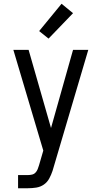

<svg xmlns="http://www.w3.org/2000/svg" viewBox="-20 -785 540 1020"><path d="M76 215V145H129Q139 145 150 142.5Q161 140 168.5 132Q176 124 180 114Q184 104 187 94L210 15L51 -520H132L251 -105L368 -520H449L262 113Q261 116 260.5 118Q260 120 259 123Q252 144 241.5 163.5Q231 183 213 195.5Q195 208 173 211.5Q151 215 129 215ZM238 -580 188 -620 307 -765 368 -715Z"/></svg>

Font: Iosevka Algr
Style: Regular
Weight: 400
Monospace: yes
Designer: Belleve Invis
Foundry: Belleve Invis
Version: Version 26.0.2; ttfautohint (v1.8.3)